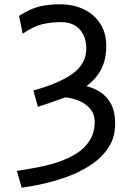

<svg xmlns="http://www.w3.org/2000/svg" viewBox="-20 -745 619 892"><path d="M80.6 127 58.6 48.8Q105.5 42 155.8 32.2Q206.1 22.5 253.2 6.6Q300.3 -9.3 337.9 -33.7Q375.5 -58.1 397.7 -94.2Q419.9 -130.4 419.9 -180.7Q419.9 -231.4 372.1 -263.4Q324.2 -295.4 236.8 -295.4L312.5 -356.4Q348.6 -353.5 384.5 -344Q420.4 -334.5 450 -314.2Q479.5 -293.9 497.3 -259Q515.1 -224.1 515.1 -170.9Q515.1 -106.9 484.1 -59.8Q453.1 -12.7 403.1 20.5Q353 53.7 294.4 75.2Q235.8 96.7 179.4 109.1Q123 121.6 80.6 127ZM85.4 -588.4 68.4 -671.4Q124.5 -706.5 167.2 -715.8Q210 -725.1 258.8 -725.1Q320.8 -725.1 369.4 -701.7Q418 -678.2 445.8 -635Q473.6 -591.8 473.6 -532.2Q473.6 -464.4 447.5 -418.2Q421.4 -372.1 376.5 -341.6Q331.5 -311 274.7 -289.6Q217.8 -268.1 156.2 -249L134.8 -324.7Q251 -356 315.9 -401.6Q380.9 -447.3 380.9 -520Q380.9 -573.2 350.8 -607.7Q320.8 -642.1 263.7 -642.1Q217.3 -642.1 176.5 -632.6Q135.7 -623 85.4 -588.4Z"/></svg>

Font: Andika LitF DSA DSG
Style: Regular
Weight: 400
Designer: Victor Gaultney, Annie Olsen, Julie Remington, Don Collingsworth, Eric Hays, Becca Hirsbrunner
Foundry: SIL International
Version: Version 6.200 ; LitF DSA DSG; ttfautohint (v1.8.3.10-c5d8)